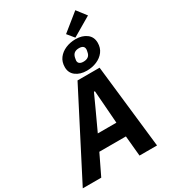

<svg xmlns="http://www.w3.org/2000/svg" viewBox="-303 -1272 1229 1395"><g transform="rotate(-30 311.5 -574.0)"><path d="M588 0H441L425 -170H202L120 0H-35L324 -698H509ZM415 -291 403 -451 394 -567H386L333 -451L259 -291ZM626 -1069 466 -975 420 -1031 565 -1148ZM419 -725Q364 -725 328 -752Q292 -779 292 -827Q292 -871 315 -901.5Q338 -932 376.5 -948.5Q415 -965 461 -965Q516 -965 552 -938Q588 -911 588 -862Q588 -819 565 -788.5Q542 -758 503.5 -741.5Q465 -725 419 -725ZM430 -794Q455 -794 470 -805Q485 -816 489 -838Q491 -846 492 -852.5Q493 -859 493 -862Q493 -879 482 -887.5Q471 -896 450 -896Q425 -896 410.5 -885Q396 -874 391 -851Q390 -844 388.5 -837Q387 -830 387 -827Q387 -811 398 -802.5Q409 -794 430 -794Z"/></g></svg>

Font: IBM Plex Sans Var
Style: Italic
Weight: 400
Italic angle: -11.31°
Designer: Mike Abbink, Paul van der Laan, Pieter van Rosmalen
Foundry: Bold Monday
Version: Version 1.001